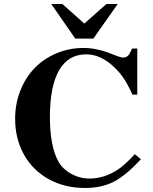

<svg xmlns="http://www.w3.org/2000/svg" viewBox="-20 -915 762 954"><path d="M649.9 -148.9 680.2 -124Q605.5 -43 545.4 -12Q485.4 19 401.9 19Q301.3 19 222.2 -24.7Q143.1 -68.4 99.1 -146.7Q55.2 -225.1 55.2 -325.2Q55.2 -399.9 81.3 -465.3Q107.4 -530.8 152.3 -577.1Q197.3 -623.5 260.7 -650.1Q324.2 -676.8 396 -676.8Q465.3 -676.8 546.9 -642.1Q580.1 -628.9 591.8 -628.9Q606.9 -628.9 616 -638.2Q625 -647.5 636.2 -673.8H662.1V-444.8H638.2Q612.8 -500 591.6 -530.5Q570.3 -561 538.1 -589.8Q475.6 -645 408.2 -645Q319.3 -645 273.7 -565.9Q228 -486.8 228 -334Q228 -188.5 270 -112.8Q291.5 -74.7 334 -51.3Q376.5 -27.8 424.8 -27.8Q469.2 -27.8 513.2 -44.9Q550.3 -60.1 578.9 -81.8Q607.4 -103.5 649.9 -148.9ZM564.9 -895 443.8 -723.1H354L234.9 -895H290L398.9 -797.9L508.8 -895Z"/></svg>

Font: Accordance
Style: Bold
Weight: 700
Version: Version 1.2 (build January 31, 2020) Miklal Software Solutio